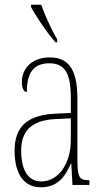

<svg xmlns="http://www.w3.org/2000/svg" viewBox="-20 -786 440 816"><path d="M216 -606H223V-619C200 -657 171 -721 155 -766H112V-756C130 -721 183 -642 216 -606ZM153 10C224 10 256 -33 281 -91H283L288 0H360V-20H358C320 -20 309 -29 309 -103V-366C309 -495 269 -542 191 -542C117 -542 73 -496 73 -438C73 -411 81 -395 94 -395C94 -482 127 -517 190 -517C254 -517 281 -477 281 -371V-306L218 -303C99 -298 42 -250 42 -146C42 -41 86 10 153 10ZM155 -15C96 -15 70 -69 70 -146C70 -228 112 -276 219 -280L281 -283V-191C281 -92 230 -15 155 -15Z"/></svg>

Font: Noto Serif Devanagari ExtraCondensed Thin
Style: Regular
Weight: 100
Width: 2
Designer: Universal Thirst, Indian Type Foundry and the Monotype Design Team
Foundry: Monotype Imaging Inc.
Version: Version 2.004